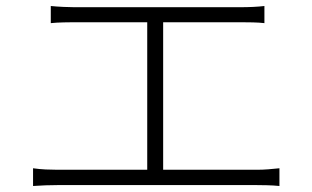

<svg xmlns="http://www.w3.org/2000/svg" viewBox="-20 -671 1040 639"><path d="M834 -106Q854 -106 872.5 -107.5Q891 -109 910 -111V-52Q890 -54 868.5 -54.5Q847 -55 834 -55H172Q133 -55 90 -52V-111Q111 -108 131.5 -107Q152 -106 172 -106H470V-597H227Q216 -597 192 -596.5Q168 -596 149 -594V-651Q169 -649 191.5 -648Q214 -647 227 -647H779Q802 -647 822.5 -648Q843 -649 860 -651V-594Q843 -596 821.5 -596.5Q800 -597 779 -597H523V-106Z"/></svg>

Font: SpoqaHanSansJP-Light
Style: Regular
Weight: 300
Designer: [Source Han Sans]
Ryoko NISHIZUKA  (kana & ideographs); Paul D. Hunt (Latin, Greek & Cyrillic); Wenlong ZHANG  (bopomofo
Foundry: Spoqa (http://bi.spoqa.com)
Version: Version 1.002.20150607